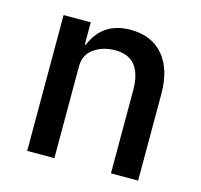

<svg xmlns="http://www.w3.org/2000/svg" viewBox="-86 -651 779 744"><g transform="rotate(15 303.5 -278.5)"><path d="M84 0V-545H193V-456H197Q238 -557 351 -557Q435 -557 482 -502Q529 -447 529 -347V0H420V-332Q420 -465 314 -465Q264 -465 228.5 -440Q193 -415 193 -368V0Z"/></g></svg>

Font: IBM Plex Sans JP Medm
Style: Regular
Weight: 500
Designer: Mike Abbink; Paul van der Laan; Pieter van Rosmalen; Wujin Sim; Yejin Wi; Jinhee Kim; Boomi Park; Yona Kim; Kichan Ma
Foundry: Sandoll Inc.
Version: Version 1.002